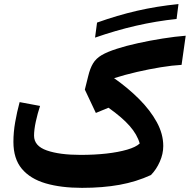

<svg xmlns="http://www.w3.org/2000/svg" viewBox="-20 -907 925 936"><path d="M840.8 -814.5Q741.7 -804.2 643.1 -781.5Q544.4 -758.8 443.4 -723.6L453.1 -796.9Q552.7 -832.5 648.4 -854.5Q744.1 -876.5 850.1 -887.2ZM885.3 -732.9 865.2 -590.8Q820.3 -588.4 763.4 -579.1Q706.5 -569.8 647.5 -556.2Q588.4 -542.5 536.1 -525.9Q604.5 -478 658.7 -423.6Q712.9 -369.1 744.4 -311.5Q775.9 -253.9 775.9 -195.3Q775.9 -156.7 759 -118.7Q742.2 -80.6 715.8 -53.7Q645 -21 563.2 -6.1Q481.4 8.8 379.9 8.8Q277.3 8.8 202.4 -13.2Q127.4 -35.2 86.4 -84.2Q45.4 -133.3 45.4 -215.3Q45.4 -262.7 54 -311.5Q62.5 -360.4 75.7 -409.2L175.3 -390.6Q163.1 -353.5 154.5 -314Q146 -274.4 146 -245.6Q146 -195.3 208.3 -173.6Q270.5 -151.9 373 -151.9Q440.4 -151.9 498.8 -158.4Q557.1 -165 599.9 -177.5Q642.6 -189.9 661.1 -207.5Q648.9 -251 612.1 -293Q575.2 -335 508.8 -381.8L447.3 -356.4L393.6 -470.2L409.7 -534.7Q418.9 -573.7 433.6 -597.9Q448.2 -622.1 475.6 -638.2Q502.9 -654.3 550.3 -669.4Q593.8 -683.6 652.6 -696.5Q711.4 -709.5 772.9 -719.2Q834.5 -729 885.3 -732.9Z"/></svg>

Font: Pinar DS1 Bold
Style: Regular
Weight: 700
Designer: Amin Abedi
Version: Version 3.000